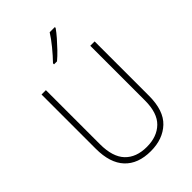

<svg xmlns="http://www.w3.org/2000/svg" viewBox="-275 -1062 1184 1184"><g transform="rotate(-45 317.0 -470.0)"><path d="M549 -240Q549 -111 485 -50.5Q421 10 316 10Q205 10 145.5 -53.5Q86 -117 86 -241V-714H124V-243Q124 -132 174.5 -79Q225 -26 317 -26Q406 -26 458.5 -77Q511 -128 511 -237V-714H549ZM438 -943Q422 -920 398 -892.5Q374 -865 348 -838Q322 -811 298 -791H272V-800Q304 -833 338 -874.5Q372 -916 393 -950H438Z"/></g></svg>

Font: Noto Sans Sinhala SemiCondensed ExtraLight
Style: Regular
Weight: 200
Width: 4
Designer: Jelle Bosma - Monotype Design Team
Foundry: Monotype Imaging Inc.
Version: Version 2.006; ttfautohint (v1.8.4.7-5d5b)